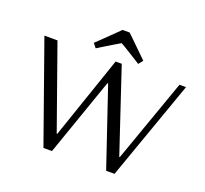

<svg xmlns="http://www.w3.org/2000/svg" viewBox="-150 -1091 1356 1269"><g transform="rotate(20 528.0 -456.0)"><path d="M30 -700H122L328 -119H332L531 -700H574L769 -116H773L980 -700H1026L778 0H719L534 -547H529L338 0H278ZM527 -828 490 -806Q452 -783 414 -760L377 -737L353 -767Q353 -766 390.5 -802.5Q428 -839 465.5 -875.5Q503 -912 502 -912H552Q551 -913 567 -898Q583 -883 604.5 -861.5Q626 -840 648.5 -818.5Q671 -797 686 -782L701 -767L676 -736Q677 -736 639.5 -759.5Q602 -783 564.5 -806Q527 -829 527 -828Z"/></g></svg>

Font: Tenor Sans
Style: Regular
Weight: 400
Designer: Denis Masharov
Foundry: Denis Masharov
Version: Version 1.1